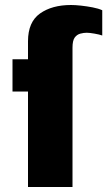

<svg xmlns="http://www.w3.org/2000/svg" viewBox="-20 -748 448 768"><path d="M92 0V-382H30V-511H92V-583Q92 -660 140 -694Q188 -728 264 -728Q281 -728 304 -725.5Q327 -723 350.5 -718.5Q374 -714 389 -707V-606Q378 -610 358 -613.5Q338 -617 327 -617Q315 -617 301.5 -613.5Q288 -610 279 -598Q270 -586 270 -557V0Z"/></svg>

Font: Chivo Medium ExtraBold
Style: Regular
Weight: 800
Version: Version 2.002